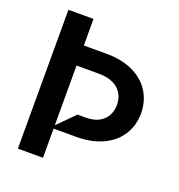

<svg xmlns="http://www.w3.org/2000/svg" viewBox="-131 -836 879 945"><g transform="rotate(20 308.0 -363.5)"><path d="M316.1 -588.1Q398.1 -588.1 457 -559.8Q516 -531.6 546.5 -482.1Q577.1 -432.5 577.4 -370Q577.1 -307.5 546.5 -258.3Q516 -209.2 457 -180.9Q398.1 -152.7 316.1 -152.7H198.2V0H66.8V-727.3H198.2V-588.1ZM329.5 -257.8Q367.9 -257.8 395.4 -271.8Q422.9 -285.9 437.1 -311.1Q451.3 -336.3 451.7 -368.6Q451.3 -402 436.3 -427.7Q421.2 -453.5 390.8 -468.2Q360.4 -483 316.1 -483H198.2V-170.5L285.5 -257.8Z"/></g></svg>

Font: Riot Sans
Style: Bold
Weight: 600
Designer: Rasmus Andersson
Foundry: rsms
Version: Version 4.001